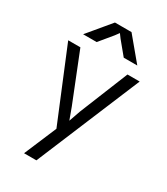

<svg xmlns="http://www.w3.org/2000/svg" viewBox="-221 -789 961 1105"><g transform="rotate(30 260.0 -236.5)"><path d="M210 220H128L219 5L23 -470H104L232 -149L275 -32H246L287 -149L417 -470H498ZM315 -693 440 -543H350L279 -629L237 -686H283L241 -629L170 -543H80L205 -693Z"/></g></svg>

Font: Kreadon
Style: Regular
Weight: 400
Designer: kohakuno
Foundry: StudioGnu
Version: Version 1.000;Glyphs 3.1.2 (3151)